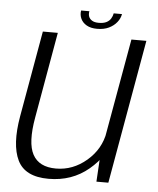

<svg xmlns="http://www.w3.org/2000/svg" viewBox="-51 -736 645 786"><g transform="rotate(5 271.5 -343.0)"><path d="M374 0H423L527.5 -592H466L380.5 -110ZM163.5 -593H102L39.5 -239Q19 -121.5 49.8 -58Q80.5 5.5 177.5 5.5Q273.5 5.5 342.2 -52.2Q411 -110 423 -179L398 -206Q386 -135 329.8 -87Q273.5 -39 204 -39Q134.5 -39 108.5 -86.8Q82.5 -134.5 101.5 -240.5ZM322 -623.5Q350 -623.5 370.2 -633.2Q390.5 -643 403 -658.8Q415.5 -674.5 418.5 -692.5H384.5Q382.5 -681 376.2 -670.8Q370 -660.5 358 -654.5Q346 -648.5 326.5 -648.5Q309 -648.5 299 -654.8Q289 -661 285.5 -670.8Q282 -680.5 284.5 -692.5H250.5Q247.5 -674.5 254.8 -658.8Q262 -643 279 -633.2Q296 -623.5 322 -623.5Z"/></g></svg>

Font: Anybody Thin Light
Style: Italic
Weight: 300
Italic angle: -10°
Version: Version 1.113;gftools[0.9.25]